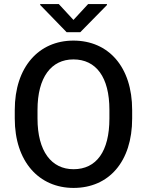

<svg xmlns="http://www.w3.org/2000/svg" viewBox="-20 -922 728 952"><path d="M635.3 -376.5C635.3 -590.3 518.1 -720.7 343.8 -720.7C172.9 -720.7 53.2 -590.3 53.2 -376.5V-334.5C53.2 -120.1 173.8 9.8 344.7 9.8C519.5 9.8 635.3 -120.1 635.3 -334.5ZM522.5 -334.5C522.5 -171.4 458 -83 344.7 -83C234.9 -83 166 -171.9 166 -334.5V-377.4C166 -539.1 234.4 -627.4 343.8 -627.4C456.5 -627.4 522.5 -539.6 522.5 -377.4ZM271.5 -901.9H179.2V-897.5L310.5 -762.2H377.9L510.3 -897V-901.9H417L344.2 -823.2Z"/></svg>

Font: Bert Sans Medium
Style: Regular
Weight: 500
Designer: Christian Robertson (Google), Cristiano Sobral
Foundry: Google, Cristiano Sobral
Version: Version 3.101